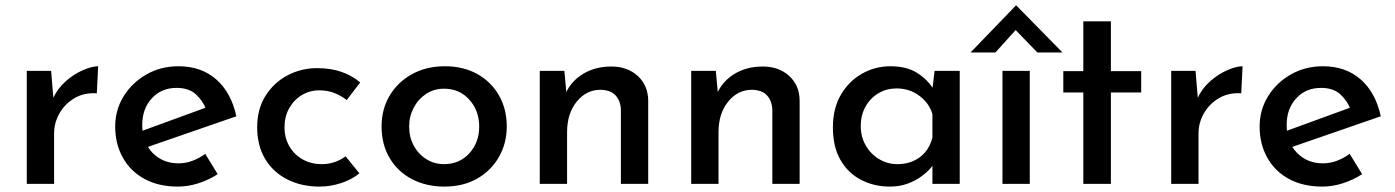

<svg xmlns="http://www.w3.org/2000/svg" viewBox="-20 -680 5160 710"><path d="M169 -418 179 -298 175 -314Q192 -352 222.5 -379Q253 -406 286.5 -420.5Q320 -435 343 -435L338 -335Q291 -338 255.5 -317Q220 -296 200 -261Q180 -226 180 -186V0H79V-418Z M638 10Q566 10 514 -18.5Q462 -47 434 -97.5Q406 -148 406 -212Q406 -274 437.5 -324.5Q469 -375 522 -405Q575 -435 640 -435Q724 -435 779.5 -386.5Q835 -338 854 -250L513 -132L489 -190L763 -290L742 -276Q730 -308 704 -331.5Q678 -355 633 -355Q577 -355 541.5 -316.5Q506 -278 506 -218Q506 -154 544 -115Q582 -76 640 -76Q667 -76 692 -85.5Q717 -95 739 -111L785 -36Q753 -15 714.5 -2.5Q676 10 638 10Z M1309 -39Q1281 -16 1241.5 -3Q1202 10 1162 10Q1094 10 1041.5 -17Q989 -44 960 -93Q931 -142 931 -209Q931 -277 962 -326Q993 -375 1043.5 -401.5Q1094 -428 1152 -428Q1204 -428 1243.5 -414Q1283 -400 1312 -375L1262 -310Q1245 -324 1219 -335Q1193 -346 1161 -346Q1125 -346 1095.5 -328Q1066 -310 1049 -279Q1032 -248 1032 -209Q1032 -171 1049.5 -140Q1067 -109 1098.5 -91Q1130 -73 1170 -73Q1196 -73 1218.5 -81Q1241 -89 1258 -102Z M1391 -213Q1391 -276 1421 -326.5Q1451 -377 1504 -406Q1557 -435 1625 -435Q1694 -435 1745.5 -406Q1797 -377 1825.5 -326.5Q1854 -276 1854 -213Q1854 -150 1825 -99.5Q1796 -49 1744.5 -19.5Q1693 10 1623 10Q1557 10 1504.5 -17Q1452 -44 1421.5 -94.5Q1391 -145 1391 -213ZM1493 -212Q1493 -173 1510 -141.5Q1527 -110 1556.5 -91.5Q1586 -73 1622 -73Q1679 -73 1715.5 -113Q1752 -153 1752 -212Q1752 -271 1715.5 -311.5Q1679 -352 1622 -352Q1585 -352 1556 -333Q1527 -314 1510 -282Q1493 -250 1493 -212Z M2067 -418 2076 -321 2072 -335Q2092 -380 2136.5 -407Q2181 -434 2241 -434Q2300 -434 2338 -399.5Q2376 -365 2377 -309V0H2276V-274Q2275 -306 2257 -326.5Q2239 -347 2201 -348Q2148 -348 2112.5 -304Q2077 -260 2077 -191V0H1976V-418Z M2627 -418 2636 -321 2632 -335Q2652 -380 2696.5 -407Q2741 -434 2801 -434Q2860 -434 2898 -399.5Q2936 -365 2937 -309V0H2836V-274Q2835 -306 2817 -326.5Q2799 -347 2761 -348Q2708 -348 2672.5 -304Q2637 -260 2637 -191V0H2536V-418Z M3271 10Q3212 10 3164 -15Q3116 -40 3088 -88.5Q3060 -137 3060 -209Q3060 -279 3089.5 -329.5Q3119 -380 3167.5 -407.5Q3216 -435 3273 -435Q3333 -435 3372 -410Q3411 -385 3432 -350L3426 -334L3436 -418H3529V0H3428V-106L3438 -81Q3434 -73 3421 -58Q3408 -43 3387 -27.5Q3366 -12 3336.5 -1Q3307 10 3271 10ZM3298 -73Q3348 -73 3382.5 -99.5Q3417 -126 3428 -172V-258Q3416 -299 3379.5 -326Q3343 -353 3295 -353Q3259 -353 3229 -335.5Q3199 -318 3181 -286.5Q3163 -255 3163 -214Q3163 -174 3181.5 -142Q3200 -110 3231 -91.5Q3262 -73 3298 -73Z M3687 -418H3788V0H3687ZM3816 -486 3725 -580 3753 -588 3661 -486H3569L3737 -660H3738L3909 -486Z M3986 -601H4088V-417H4200V-338H4088V0H3986V-338H3912V-417H3986Z M4401 -418 4411 -298 4407 -314Q4424 -352 4454.5 -379Q4485 -406 4518.5 -420.5Q4552 -435 4575 -435L4570 -335Q4523 -338 4487.5 -317Q4452 -296 4432 -261Q4412 -226 4412 -186V0H4311V-418Z M4870 10Q4798 10 4746 -18.5Q4694 -47 4666 -97.5Q4638 -148 4638 -212Q4638 -274 4669.5 -324.5Q4701 -375 4754 -405Q4807 -435 4872 -435Q4956 -435 5011.5 -386.5Q5067 -338 5086 -250L4745 -132L4721 -190L4995 -290L4974 -276Q4962 -308 4936 -331.5Q4910 -355 4865 -355Q4809 -355 4773.5 -316.5Q4738 -278 4738 -218Q4738 -154 4776 -115Q4814 -76 4872 -76Q4899 -76 4924 -85.5Q4949 -95 4971 -111L5017 -36Q4985 -15 4946.5 -2.5Q4908 10 4870 10Z"/></svg>

Font: Reem Kufi
Style: Regular
Weight: 400
Designer: Khaled Hosny
Version: Version 1.6